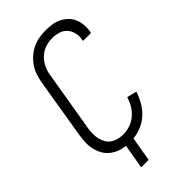

<svg xmlns="http://www.w3.org/2000/svg" viewBox="-270 -818 1039 1039"><g transform="rotate(-45 250.0 -298.0)"><path d="M150 147 174 7Q148 4 125 -5Q102 -14 83.5 -29.5Q65 -45 53.5 -66Q42 -87 36.5 -111Q31 -135 32 -161Q33 -187 37 -213L94 -558Q98 -582 106 -606.5Q114 -631 128.5 -653Q143 -675 163.5 -693Q184 -711 207.5 -722.5Q231 -734 256.5 -738.5Q282 -743 307 -743Q332 -743 356 -739.5Q380 -736 400.5 -726Q421 -716 438 -700Q455 -684 464.5 -662.5Q474 -641 476 -617Q478 -593 474 -568L472 -559H411L412 -566Q417 -591 411.5 -615Q406 -639 390.5 -656.5Q375 -674 351.5 -681Q328 -688 303 -688Q285 -688 266.5 -684Q248 -680 231 -671Q214 -662 200.5 -648Q187 -634 177 -618Q167 -602 161.5 -584Q156 -566 154 -549L96 -204Q93 -184 93 -164Q93 -144 97.5 -126Q102 -108 111.5 -92Q121 -76 136.5 -66Q152 -56 170.5 -51.5Q189 -47 209 -47Q235 -47 261 -56Q287 -65 308 -83Q329 -101 343.5 -125.5Q358 -150 365 -175L421 -161Q411 -129 394 -99.5Q377 -70 352 -46.5Q327 -23 295 -9.5Q263 4 231 7L207 147Z"/></g></svg>

Font: Iosevka Term Curly Light
Style: Italic
Weight: 300
Italic angle: -9°
Designer: Belleve Invis
Foundry: Belleve Invis
Version: Version 32.3.0